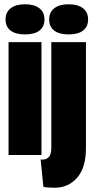

<svg xmlns="http://www.w3.org/2000/svg" viewBox="-20 -725 441 898"><path d="M20 -528H174V0H20ZM6 -634Q6 -668 30 -686.5Q54 -705 97 -705Q140 -705 164 -686.5Q188 -668 188 -634Q188 -600 164.5 -582Q141 -564 97 -564Q53 -564 29.5 -582Q6 -600 6 -634ZM183 149 170 21Q193 24 206.5 11.5Q220 -1 220 -34V-528H382V-32Q382 59 341 106Q300 153 236 153Q201 153 183 149ZM210 -634Q210 -668 234 -686.5Q258 -705 301 -705Q344 -705 368 -686.5Q392 -668 392 -634Q392 -600 368.5 -582Q345 -564 301 -564Q257 -564 233.5 -582Q210 -600 210 -634Z"/></svg>

Font: Bricolage Grotesque 96pt Condensed ExBd
Style: Regular
Weight: 800
Width: 3
Designer: Mathieu Triay
Foundry: Atelier Triay
Version: Version 1.001;Glyphs 3.2 (3207)